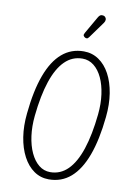

<svg xmlns="http://www.w3.org/2000/svg" viewBox="-131 -1383 1045 1474"><g transform="rotate(10 391.5 -646.0)"><path d="M356 10Q291.5 10 240.2 -25.8Q189 -61.5 155 -125.8Q121 -190 107.5 -275.5Q94 -361 104.5 -460.5Q122 -640 166.8 -761Q211.5 -882 283 -943.2Q354.5 -1004.5 452 -1004.5Q517.5 -1004.5 569.2 -969.2Q621 -934 655 -870.8Q689 -807.5 702.8 -722.2Q716.5 -637 706 -537Q688 -357.5 643 -235.8Q598 -114 526.5 -52Q455 10 356 10ZM166.5 -452.5Q158 -368 168 -294.5Q178 -221 203.8 -165.2Q229.5 -109.5 268.5 -78Q307.5 -46.5 357 -46.5Q436.5 -46.5 494.5 -104.2Q552.5 -162 589.5 -273.8Q626.5 -385.5 643 -546.5Q651.5 -630.5 641.5 -703.2Q631.5 -776 605.8 -831Q580 -886 540.8 -917Q501.5 -948 452 -948Q372.5 -948 314.8 -891.2Q257 -834.5 220 -724Q183 -613.5 166.5 -452.5ZM441.5 -1110.5Q433.5 -1115.5 429.5 -1123Q425.5 -1130.5 434.5 -1146L511.5 -1280Q524 -1301.5 539.2 -1302.2Q554.5 -1303 563.5 -1295.5Q575 -1285 574.5 -1272.2Q574 -1259.5 565.5 -1247.5L473 -1119.5Q464 -1107 456.2 -1106.8Q448.5 -1106.5 441.5 -1110.5Z"/></g></svg>

Font: Edu SA Hand Cursive
Style: Regular
Weight: 400
Designer: Tina and Corey Anderson, Eben Sorkin, Mirko Velimirovic
Foundry: Google for Education
Version: Version 2.000